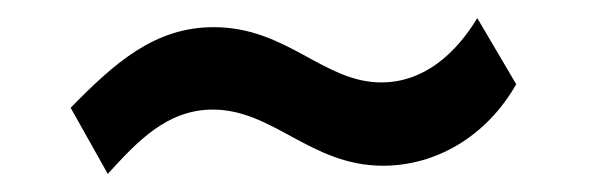

<svg xmlns="http://www.w3.org/2000/svg" viewBox="-20 -470 655 212"><path d="M550 -377 507 -450C484 -412 449 -379 401 -379C337 -379 297 -440 216 -440C151 -440 107 -401 58 -351L99 -278C131 -313 164 -349 215 -349C282 -349 323 -287 403 -287C461 -287 517 -319 550 -377Z"/></svg>

Font: United Sans
Style: Bold
Weight: 700
Designer: Pablo Impallari, Rodrigo Fuenzalida (Modified by Dan O. Williams)
Version: Version 1.000;PS 001.000;hotconv 1.0.88;makeotf.lib2.5.64775